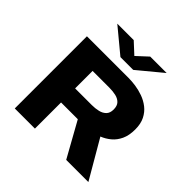

<svg xmlns="http://www.w3.org/2000/svg" viewBox="-221 -1113 1317 1317"><g transform="rotate(45 437.5 -454.0)"><path d="M103.5 0V-700H508Q538 -700 575.5 -694.8Q613 -689.5 650.8 -676Q688.5 -662.5 720 -638Q751.5 -613.5 770.8 -575.2Q790 -537 790 -482.5Q790 -424 771.2 -384Q752.5 -344 721.8 -318.5Q691 -293 655 -279L817.5 0H602.5L461.5 -253.5H299V0ZM299 -390H461Q493.5 -390 522.8 -396.8Q552 -403.5 570.2 -421.8Q588.5 -440 588.5 -474.5Q588.5 -510 570.8 -528.2Q553 -546.5 524.2 -553Q495.5 -559.5 461.5 -559.5H299ZM189.5 -908.5H349L429 -834.5L509 -908.5H668.5L491 -761.5H367Z"/></g></svg>

Font: Trispace SemiExpanded ExtraBold
Style: Regular
Weight: 800
Width: 6
Designer: Tyler Finck
Foundry: Etcetera Type Company
Version: Version 1.210; ttfautohint (v1.8.3)